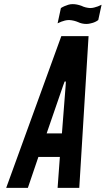

<svg xmlns="http://www.w3.org/2000/svg" viewBox="-20 -910 512 930"><path d="M275 -871C286 -878 298 -883 311 -887C317 -889 324 -890 332 -890C346 -890 360 -887 374 -882C388 -875 402 -872 416 -871C431 -871 442 -875 454 -879C457 -880 460 -882 463 -883C466 -884 469 -886 472 -887L456 -813C447 -806 435 -800 420 -797C413 -795 406 -794 399 -794C384 -794 370 -797 358 -803C346 -808 332 -812 315 -813C300 -813 288 -809 277 -805C274 -804 271 -802 268 -801C265 -800 262 -798 259 -797ZM10 0 277 -735H409L364 0H259L270 -150H166L115 0ZM298 -496 299 -515H293L286 -496L206 -264H280Z"/></svg>

Font: League Gothic Italic
Style: Regular
Weight: 400
Designer: Tyler Finck
Foundry: The League of Moveable Type
Version: Version 1.001;PS 001.001;hotconv 1.0.56;makeotf.lib2.0.21325